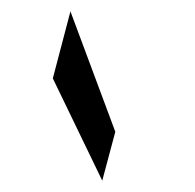

<svg xmlns="http://www.w3.org/2000/svg" viewBox="-20 -973 343 338"><path d="M73 -835 160 -655 183 -741 104 -953Z"/></svg>

Font: 寒蝉无机体 CompactMedium
Style: Regular
Weight: 500
Width: 3
Designer: ChillTanhei {Warren2060}; 
Source Han Sans {Ryoko NISHIZUKA 西塚涼子 (kana, bopomofo & ideographs); Paul D. Hunt (Latin, Gre
Foundry: ChillType&Adobe
Version: Version 1.000;Glyphs 3.1.1 (3135)